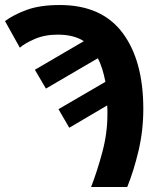

<svg xmlns="http://www.w3.org/2000/svg" viewBox="-38 -745 652 765"><path d="M325 0H469Q495 -64 514 -144.5Q533 -225 533 -311Q533 -504 450 -614.5Q367 -725 200 -725Q122 -725 69.5 -706Q17 -687 -18 -661L41 -555Q60 -572 100 -589.5Q140 -607 192 -607Q256 -607 296 -581L101 -467L145 -392L352 -513Q371 -476 382 -419L195 -310L238 -236L389 -325Q390 -318 390 -308Q390 -298 390 -289Q390 -214 369.5 -138Q349 -62 325 0Z"/></svg>

Font: Noto Sans UI
Style: Bold
Weight: 700
Designer: Monotype Design Team
Foundry: Monotype Imaging Inc.
Version: Version 1.901